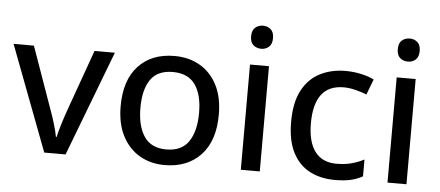

<svg xmlns="http://www.w3.org/2000/svg" viewBox="-50 -854 2241 978"><g transform="rotate(5 1070.0 -365.5)"><path d="M204 0 0 -538H104L216 -222Q228 -190 240 -150Q252 -110 256 -85H260Q265 -110 277.5 -150.5Q290 -191 301 -222L414 -538H518L313 0Z M1073 -270Q1073 -136 1004.5 -63Q936 10 820 10Q748 10 692 -22.5Q636 -55 603.5 -117.5Q571 -180 571 -270Q571 -403 638.5 -475.5Q706 -548 823 -548Q896 -548 952.5 -515.5Q1009 -483 1041 -421Q1073 -359 1073 -270ZM672 -270Q672 -177 708 -123.5Q744 -70 822 -70Q900 -70 936 -123.5Q972 -177 972 -270Q972 -363 935.5 -414.5Q899 -466 821 -466Q743 -466 707.5 -414.5Q672 -363 672 -270Z M1259 -741Q1281 -741 1297.5 -727Q1314 -713 1314 -682Q1314 -651 1297.5 -637Q1281 -623 1259 -623Q1235 -623 1218.5 -637Q1202 -651 1202 -682Q1202 -713 1218.5 -727Q1235 -741 1259 -741ZM1306 -538V0H1209V-538Z M1690 10Q1617 10 1561.5 -19Q1506 -48 1474.5 -109Q1443 -170 1443 -266Q1443 -365 1476 -427Q1509 -489 1566.5 -518.5Q1624 -548 1697 -548Q1740 -548 1779 -539Q1818 -530 1843 -517L1813 -438Q1787 -448 1755.5 -456Q1724 -464 1695 -464Q1544 -464 1544 -267Q1544 -172 1581.5 -122.5Q1619 -73 1691 -73Q1735 -73 1769.5 -82.5Q1804 -92 1832 -107V-21Q1804 -5 1771 2.5Q1738 10 1690 10Z M2009 -741Q2031 -741 2047.5 -727Q2064 -713 2064 -682Q2064 -651 2047.5 -637Q2031 -623 2009 -623Q1985 -623 1968.5 -637Q1952 -651 1952 -682Q1952 -713 1968.5 -727Q1985 -741 2009 -741ZM2056 -538V0H1959V-538Z"/></g></svg>

Font: Noto Sans Kayah Li Medium
Style: Regular
Weight: 500
Designer: Monotype Design Team, Sérgio Martins
Foundry: Monotype Imaging Inc.
Version: Version 2.002; ttfautohint (v1.8.4.7-5d5b)